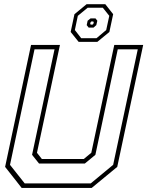

<svg xmlns="http://www.w3.org/2000/svg" viewBox="-20 -920 721 940"><path d="M86 0 5 -103 132 -700H273.5L161 -172L185 -141.5H390L427 -172L539.5 -700H681L554 -103L429 0ZM101 -22H424L534 -113L654.5 -678.5H556.5L447 -162L395.5 -119.5H171L137 -162L247 -678.5H149L29 -113ZM365 -715 326 -763.5 344.5 -850.5 404 -899.5H495.5L534 -850.5L515.5 -763.5L456.5 -715ZM377.5 -733H452.5L500 -773L515 -842.5L483.5 -882H409L361 -842.5L346.5 -773ZM414 -785 404.5 -797 409 -818.5 423.5 -830H447.5L456.5 -818.5L451.5 -797L438 -785ZM424.5 -799.5H433L437 -803L439 -811.5L436 -815H427.5L423.5 -811.5L421.5 -803Z"/></svg>

Font: Tourney ExtraLight
Style: Italic
Weight: 250
Italic angle: -12°
Version: Version 1.015